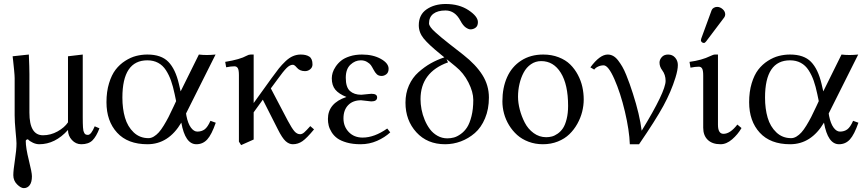

<svg xmlns="http://www.w3.org/2000/svg" viewBox="-20 -718 4384 972"><path d="M100.6 234.4Q85.4 234.4 66.4 215.3Q47.4 196.3 47.4 168.9Q47.4 145 55.4 93Q63.5 41 63.5 7.8Q63.5 -5.4 58.8 -53.7Q54.2 -102.1 54.2 -134.3V-322.3Q54.2 -334.5 51.5 -362.3Q48.8 -390.1 46.4 -411.6L43.9 -433.1L126 -441.9Q128.9 -375 128.9 -342.8V-147.5Q128.9 -33.2 197.8 -33.2Q236.3 -33.2 271.5 -52.7Q306.6 -72.3 324.2 -98.6V-433.1L398.9 -441.9V-124Q398.9 -105 399.2 -95.2Q399.4 -85.4 400.1 -73.2Q400.9 -61 402.3 -55.7Q403.8 -50.3 406.7 -44.7Q409.7 -39.1 414.3 -37.1Q418.9 -35.2 425.3 -35.2Q441.4 -35.2 459.5 -78.6L483.4 -68.4Q467.8 -26.9 448 -7.3Q428.2 12.2 391.6 12.2Q363.8 12.2 344 -9.3Q324.2 -30.8 324.2 -60.1Q259.3 12.2 178.7 12.2Q163.1 12.2 146.7 4.6Q130.4 -2.9 121.6 -12.7Q117.2 -12.7 113.8 -10.3Q110.4 -7.8 110.4 -4.4Q110.4 30.8 126 93Q141.6 155.3 141.6 174.3Q141.6 204.1 130.4 219.2Q119.1 234.4 100.6 234.4Z M894.5 -255.4 986.8 -441.9Q1005.4 -439.5 1027.3 -439.5Q1046.9 -439.5 1071.3 -441.9L921.9 -143.6L923.8 -131.3Q931.6 -92.3 946.5 -72Q961.4 -51.8 979 -51.8Q1000.5 -51.8 1015.9 -63Q1031.2 -74.2 1045.4 -106.4L1072.3 -96.7Q1051.3 -36.1 1029.1 -12Q1006.8 12.2 974.1 12.2Q917.5 12.2 897.9 -97.2Q833 12.2 726.6 12.2Q626.5 12.2 572.8 -46.4Q519 -105 519 -200.7Q519 -253.9 532 -296.4Q544.9 -338.9 565.4 -365.5Q585.9 -392.1 613.8 -409.9Q641.6 -427.7 669.4 -434.8Q697.3 -441.9 726.1 -441.9Q796.4 -441.9 832.3 -405Q868.2 -368.2 885.7 -293ZM871.6 -206.1 864.3 -241.2Q856 -280.8 845.9 -309.3Q835.9 -337.9 820.1 -362.5Q804.2 -387.2 780.5 -399.9Q756.8 -412.6 726.1 -412.6Q599.6 -412.6 599.6 -224.1Q599.6 -167.5 612.8 -122.3Q626 -77.1 656.7 -47.9Q687.5 -18.6 731.9 -18.6Q745.1 -18.6 758.5 -26.6Q772 -34.7 783.7 -47.6Q795.4 -60.5 808.6 -82Q821.8 -103.5 833.3 -125.7Q844.7 -147.9 858.9 -178.7Z M1562 -391.6Q1562 -377 1550.5 -367.4Q1539.1 -357.9 1523.9 -357.9Q1497.1 -357.9 1481.9 -376.5Q1470.7 -390.1 1462.4 -390.1Q1447.3 -390.1 1430.7 -373.5Q1414.1 -356.9 1385.7 -317.4L1351.1 -270.5L1437 -106.9Q1457.5 -68.4 1470.5 -53.5Q1483.4 -38.6 1499.5 -38.6Q1509.8 -38.6 1520.3 -47.9Q1530.8 -57.1 1550.8 -79.6Q1569.3 -63 1569.8 -63Q1533.2 -18.6 1511 -3.2Q1488.8 12.2 1462.4 12.2Q1443.4 12.2 1426 -3.4Q1408.7 -19 1386.7 -63L1310.5 -213.4L1264.2 -149.4V-11.7L1200.7 16.6L1189.5 -1V-337.4Q1189.5 -363.8 1183.8 -373Q1178.2 -382.3 1167 -382.3Q1149.4 -382.3 1125 -377.4L1120.1 -404.8Q1195.3 -417 1229 -436Q1239.3 -441.9 1249 -441.9H1264.2V-196.3L1354.5 -321.8Q1377 -353 1391.8 -371.6Q1406.7 -390.1 1425.5 -408Q1444.3 -425.8 1463.1 -433.8Q1481.9 -441.9 1502.4 -441.9Q1529.8 -441.9 1545.9 -431.4Q1562 -420.9 1562 -391.6Z M1718.8 -118.7Q1718.8 -77.6 1745.6 -49.6Q1772.5 -21.5 1815.9 -21.5Q1875 -21.5 1940.4 -67.4L1955.6 -47.9Q1927.7 -22 1888.7 -4.9Q1849.6 12.2 1805.7 12.2Q1766.1 12.2 1735.8 3.7Q1705.6 -4.9 1687.7 -17.8Q1669.9 -30.8 1658.9 -48.6Q1647.9 -66.4 1644 -82.5Q1640.1 -98.6 1640.1 -115.7Q1640.1 -195.8 1733.9 -227.1Q1695.8 -242.2 1677.7 -263.9Q1659.7 -285.6 1659.7 -321.8Q1659.7 -335 1664.1 -349.9Q1668.5 -364.7 1679.7 -381.3Q1690.9 -397.9 1707.3 -411.1Q1723.6 -424.3 1751.2 -433.1Q1778.8 -441.9 1812.5 -441.9Q1868.7 -441.9 1908 -419.9Q1947.3 -397.9 1947.3 -370.1Q1947.3 -351.1 1936 -342.3Q1924.8 -333.5 1912.1 -333.5Q1897 -333.5 1887.9 -341.8Q1878.9 -350.1 1870.6 -366.2Q1862.8 -380.9 1857.2 -388.7Q1851.6 -396.5 1838.1 -404.5Q1824.7 -412.6 1806.6 -412.6Q1777.8 -412.6 1754.2 -390.6Q1730.5 -368.7 1730.5 -324.2Q1730.5 -276.4 1751.7 -257.3Q1772.9 -238.3 1809.1 -238.3Q1809.6 -238.3 1821.3 -239.5Q1833 -240.7 1845.5 -241.9Q1857.9 -243.2 1860.4 -243.2Q1889.2 -243.2 1889.2 -225.1Q1889.2 -204.6 1859.4 -204.6Q1855.5 -204.6 1834 -207.5Q1812.5 -210.4 1808.1 -210.4Q1766.6 -210.4 1742.7 -185.8Q1718.8 -161.1 1718.8 -118.7Z M2256.8 -405.8 2240.7 -418.5 2248 -402.3Q2108.9 -352.1 2108.9 -215.8Q2108.9 -190.9 2114 -164.1Q2119.1 -137.2 2130.1 -110.8Q2141.1 -84.5 2156.5 -64Q2171.9 -43.5 2194.8 -30.5Q2217.8 -17.6 2244.6 -17.6Q2261.7 -17.6 2278.1 -22Q2294.4 -26.4 2312.7 -39.6Q2331.1 -52.7 2344.5 -73.2Q2357.9 -93.8 2366.9 -129.6Q2376 -165.5 2376 -212.4Q2376 -252.4 2351.3 -300.8Q2326.7 -349.1 2287.1 -380.9ZM2229.5 -427.7 2211.4 -442.4Q2149.4 -492.7 2124.8 -523.2Q2100.1 -553.7 2100.1 -589.8Q2100.1 -643.6 2139.6 -670.7Q2179.2 -697.8 2236.3 -697.8Q2304.7 -697.8 2352.1 -666.3Q2399.4 -634.8 2399.4 -606Q2399.4 -586.4 2387.7 -577.9Q2376 -569.3 2361.8 -569.3Q2351.6 -569.3 2337.6 -579.1Q2323.7 -588.9 2311 -612.8Q2283.7 -665 2235.4 -665Q2195.8 -665 2173.8 -648.2Q2151.9 -631.3 2151.9 -599.6Q2151.9 -591.8 2159.7 -580.6Q2167.5 -569.3 2184.8 -554Q2202.1 -538.6 2215.6 -527.3Q2229 -516.1 2254.4 -496.1L2325.7 -440.4Q2389.2 -390.6 2422.1 -338.4Q2455.1 -286.1 2455.1 -224.1Q2455.1 -165.5 2435.5 -118.9Q2416 -72.3 2383.8 -44.4Q2351.6 -16.6 2313 -2.2Q2274.4 12.2 2233.4 12.2Q2143.1 12.2 2087.9 -48.3Q2032.7 -108.9 2032.7 -198.2Q2032.7 -246.1 2050.3 -285.6Q2067.9 -325.2 2098.4 -352.3Q2128.9 -379.4 2160.4 -397.2Q2191.9 -415 2229.5 -427.7Z M2523.4 -205.1Q2523.4 -273.9 2547.1 -327.1Q2570.8 -380.4 2618.2 -411.1Q2665.5 -441.9 2730 -441.9Q2772.9 -441.9 2808.1 -428.2Q2843.3 -414.6 2866.5 -391.8Q2889.6 -369.1 2905.5 -339.1Q2921.4 -309.1 2928.2 -277.8Q2935.1 -246.6 2935.1 -214.4Q2935.1 -183.6 2927.2 -152.3Q2919.4 -121.1 2902.8 -91.3Q2886.2 -61.5 2862.5 -38.6Q2838.9 -15.6 2804.2 -1.7Q2769.5 12.2 2728.5 12.2Q2689.5 12.2 2655.8 -0.5Q2622.1 -13.2 2598.1 -34.7Q2574.2 -56.2 2557.1 -84.2Q2540 -112.3 2531.7 -143.1Q2523.4 -173.8 2523.4 -205.1ZM2719.7 -408.7Q2690.9 -408.7 2668 -392.8Q2645 -377 2631.1 -350.8Q2617.2 -324.7 2609.9 -293.2Q2602.5 -261.7 2602.5 -228Q2602.5 -197.8 2611.3 -163.6Q2620.1 -129.4 2636.5 -97.4Q2652.8 -65.4 2681.4 -44.4Q2710 -23.4 2745.1 -23.4Q2760.3 -23.4 2774.2 -27.1Q2788.1 -30.8 2803.5 -41.5Q2818.8 -52.2 2830.1 -69.1Q2841.3 -85.9 2848.6 -115.2Q2856 -144.5 2856 -182.1Q2856 -290 2819.1 -349.4Q2782.2 -408.7 2719.7 -408.7Z M3362.3 -441.9Q3384.3 -441.9 3397.9 -426.3Q3411.6 -410.6 3411.6 -388.7Q3411.6 -363.8 3399.4 -324.7Q3377.4 -253.9 3338.4 -182.1Q3299.3 -110.4 3215.3 12.2H3168.5Q3166 -58.1 3143.6 -153.1Q3121.1 -248 3090.3 -317.6Q3059.6 -387.2 3036.1 -387.2Q3021.5 -387.2 3008.1 -381.1Q2994.6 -375 2988.3 -365.7L2968.8 -377Q3016.6 -441.9 3056.6 -441.9Q3071.3 -441.9 3084.5 -434.6Q3097.7 -427.2 3109.4 -411.9Q3121.1 -396.5 3130.6 -380.1Q3140.1 -363.8 3150.4 -338.4Q3160.6 -313 3167.7 -293Q3174.8 -272.9 3184.1 -244.1Q3218.3 -138.2 3228.5 -56.2Q3349.6 -254.4 3349.6 -308.6Q3349.6 -339.4 3332.5 -362.3Q3318.8 -380.4 3318.8 -401.4Q3318.8 -416 3330.3 -429Q3341.8 -441.9 3362.3 -441.9Z M3610.4 -683.1Q3625.5 -683.1 3638.4 -671.6Q3651.4 -660.2 3651.4 -645Q3651.4 -636.7 3646.5 -629.9L3554.7 -508.3Q3548.8 -500.5 3543.5 -500.5Q3537.6 -500.5 3533 -504.6Q3528.3 -508.8 3528.3 -514.2Q3528.3 -516.6 3530.3 -523.4L3582.5 -666Q3585.4 -673.8 3593.5 -678.5Q3601.6 -683.1 3610.4 -683.1ZM3614.7 -441.9V-86.4Q3614.7 -40.5 3642.6 -40.5Q3676.8 -40.5 3712.9 -87.4L3733.9 -69.8Q3715.3 -37.6 3686.5 -12.7Q3657.7 12.2 3627.9 12.2Q3585.9 12.2 3563 -10Q3540 -32.2 3540 -71.3V-335.4Q3540 -361.8 3534.4 -371.1Q3528.8 -380.4 3517.6 -380.4Q3500 -380.4 3475.6 -375.5L3470.7 -404.8Q3532.7 -413.1 3575.7 -434.1Q3591.3 -441.9 3599.6 -441.9Z M4147.9 -255.4 4240.2 -441.9Q4258.8 -439.5 4280.8 -439.5Q4300.3 -439.5 4324.7 -441.9L4175.3 -143.6L4177.2 -131.3Q4185.1 -92.3 4200 -72Q4214.8 -51.8 4232.4 -51.8Q4253.9 -51.8 4269.3 -63Q4284.7 -74.2 4298.8 -106.4L4325.7 -96.7Q4304.7 -36.1 4282.5 -12Q4260.3 12.2 4227.5 12.2Q4170.9 12.2 4151.4 -97.2Q4086.4 12.2 3980 12.2Q3879.9 12.2 3826.2 -46.4Q3772.5 -105 3772.5 -200.7Q3772.5 -253.9 3785.4 -296.4Q3798.3 -338.9 3818.8 -365.5Q3839.4 -392.1 3867.2 -409.9Q3895 -427.7 3922.9 -434.8Q3950.7 -441.9 3979.5 -441.9Q4049.8 -441.9 4085.7 -405Q4121.6 -368.2 4139.2 -293ZM4125 -206.1 4117.7 -241.2Q4109.4 -280.8 4099.4 -309.3Q4089.4 -337.9 4073.5 -362.5Q4057.6 -387.2 4033.9 -399.9Q4010.3 -412.6 3979.5 -412.6Q3853 -412.6 3853 -224.1Q3853 -167.5 3866.2 -122.3Q3879.4 -77.1 3910.2 -47.9Q3940.9 -18.6 3985.4 -18.6Q3998.5 -18.6 4012 -26.6Q4025.4 -34.7 4037.1 -47.6Q4048.8 -60.5 4062 -82Q4075.2 -103.5 4086.7 -125.7Q4098.1 -147.9 4112.3 -178.7Z"/></svg>

Font: Libertinage
Style: b
Weight: 400
Designer: OSP
Foundry: OSP
Version: Version 1.0; 2008; OFL relea